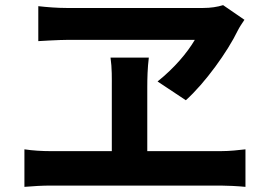

<svg xmlns="http://www.w3.org/2000/svg" viewBox="-20 -739 1040 747"><path d="M738 -584C708 -533 658 -474 593 -422L703 -349C778 -416 866 -539 905 -620C912 -634 921 -647 931 -662L848 -719C826 -712 799 -708 771 -708H238C204 -708 163 -711 129 -715V-579C129 -579 208 -584 248 -584ZM553 -151V-399C553 -434 554 -474 559 -515H410C416 -474 415 -433 415 -400V-151H176C145 -151 108 -153 75 -158V-12C110 -15 146 -17 176 -17H839C862 -17 905 -15 935 -12V-158C908 -155 875 -151 839 -151Z"/></svg>

Font: Noto Sans CJK KR Bold
Style: Regular
Weight: 700
Designer: Ryoko NISHIZUKA (kana & ideographs); Paul D. Hunt (Latin, Greek & Cyrillic); Wenlong ZHANG (bopomofo); Sandoll Communica
Foundry: Adobe Systems Incorporated
Version: Version 1.004;PS 1.004;hotconv 1.0.82;makeotf.lib2.5.63406